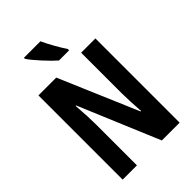

<svg xmlns="http://www.w3.org/2000/svg" viewBox="-269 -1043 1151 1151"><g transform="rotate(-45 306.5 -467.5)"><path d="M163 -935V-926Q182 -897 227.5 -847.5Q273 -798 300 -775H386V-787Q369 -811 343 -857Q317 -903 303 -935ZM548 -714H427V-372Q427 -342 429 -302Q431 -262 434 -213H430L216 -714H65V0H186V-349Q186 -379 184 -420Q182 -461 178 -512H182L397 0H548Z"/></g></svg>

Font: Noto Sans UI Condensed
Style: Bold
Weight: 700
Width: 3
Designer: Monotype Design Team
Foundry: Monotype Imaging Inc.
Version: 1.001